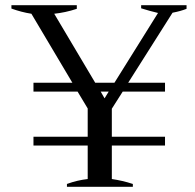

<svg xmlns="http://www.w3.org/2000/svg" viewBox="-20 -720 752 740"><path d="M699 -700C699 -700 524 -700 524 -700C524 -700 524 -688 524 -688C546 -681 568 -675 589 -670C589 -670 421 -401 421 -401C421 -401 347 -401 347 -401C347 -401 189 -667 189 -667C217 -670 246 -676 276 -686C276 -686 276 -700 276 -700C276 -700 24 -700 24 -700C24 -700 24 -687 24 -687C49 -678 75 -671 101 -667C101 -667 259 -401 259 -401C259 -401 109 -401 109 -401C109 -401 109 -367 109 -367C109 -367 279 -367 279 -367C279 -367 318 -302 318 -302C318 -302 318 -193 318 -193C318 -193 109 -193 109 -193C109 -193 109 -159 109 -159C109 -159 318 -159 318 -159C318 -159 318 -30 318 -30C292 -27 265 -21 238 -11C238 -11 238 0 238 0C238 0 492 0 492 0C492 0 492 -11 492 -11C465 -20 438 -26 411 -30C411 -30 411 -159 411 -159C411 -159 616 -159 616 -159C616 -159 616 -193 616 -193C616 -193 411 -193 411 -193C411 -193 411 -301 411 -301C411 -301 453 -367 453 -367C453 -367 616 -367 616 -367C616 -367 616 -401 616 -401C616 -401 474 -401 474 -401C474 -401 645 -671 645 -671C666 -675 684 -680 699 -686C699 -686 699 -700 699 -700ZM399 -367C399 -367 383 -341 383 -341C383 -341 368 -367 368 -367C368 -367 399 -367 399 -367Z"/></svg>

Font: BUSH 25 TRIRONG 0515 A
Style: Regular
Weight: 400
Designer: Katatrad Team
Foundry: CadsonDemak